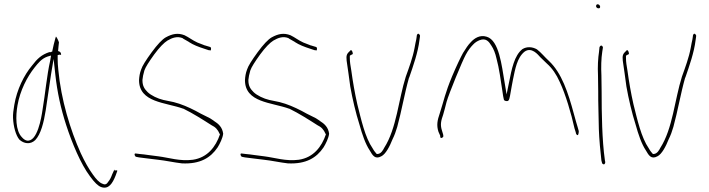

<svg xmlns="http://www.w3.org/2000/svg" viewBox="-20 -729 3321 899"><path d="M41 -176C43 -136 54 -95 71 -75C92 -56 122 -51 145 -73C171 -100 185 -155 194 -212C203 -267 210 -325 219 -381L231 -453L239 -380C248 -297 265 -220 290 -143C317 -60 358 39 401 96C422 125 439 142 454 147C489 159 507 129 521 94L529 72C531 70 528 69 523 68C517 72 516 69 515 63V66L505 88C500 102 494 114 486 123C479 135 470 137 459 131C445 126 430 110 414 87C396 62 377 29 358 -12C309 -121 266 -262 253 -402C251 -421 250 -438 250 -453V-471L258 -473C264 -473 266 -472 266 -471V-473C266 -482 263 -487 252 -490C253 -507 255 -518 256 -531C251 -545 245 -555 242 -558C242 -557 240 -553 239 -549C236 -539 227 -503 224 -486L223 -488C219 -484 219 -485 211 -485C175 -473 155 -455 130 -422C93 -378 59 -310 47 -238C43 -214 40 -194 41 -176ZM62 -236C74 -305 107 -369 142 -413C159 -434 174 -454 202 -464L219 -469L215 -445C199 -375 192 -290 179 -214C174 -180 155 -61 105 -71C97 -73 90 -78 83 -86C52 -117 53 -186 62 -236Z M612 -10C607 -6 613 3 616 5L631 8C659 11 690 16 720 19C757 23 796 32 832 36C917 40 966 10 999 -39C1009 -55 1023 -83 1025 -103C1021 -133 1004 -149 980 -164V-165H979C970 -172 959 -178 944 -185C928 -192 913 -201 896 -210C863 -227 829 -242 793 -251L745 -261C719 -267 687 -282 671 -298C657 -312 647 -326 647 -353V-355C648 -367 651 -382 656 -399C662 -416 677 -439 702 -474C727 -508 748 -529 764 -539C786 -552 810 -561 836 -550V-549L864 -533L865 -532C885 -519 908 -510 936 -501L957 -494H958C962 -494 965 -493 967 -493C970 -504 967 -508 964 -509L941 -516H940C927 -521 916 -525 904 -530C880 -541 865 -554 844 -564C813 -576 787 -571 756 -554C740 -545 717 -521 690 -484C663 -447 646 -420 641 -404C634 -386 632 -370 631 -354C631 -248 756 -250 838 -220H839C884 -198 931 -168 970 -143C989 -134 1000 -122 1008 -103L1010 -100C990 -41 951 9 883 19C823 27 770 9 722 3C692 0 660 -6 634 -8L618 -10C617 -10 615 -11 612 -10Z M1108 -10C1103 -6 1109 3 1112 5L1127 8C1155 11 1186 16 1216 19C1253 23 1292 32 1328 36C1413 40 1462 10 1495 -39C1505 -55 1519 -83 1521 -103C1517 -133 1500 -149 1476 -164V-165H1475C1466 -172 1455 -178 1440 -185C1424 -192 1409 -201 1392 -210C1359 -227 1325 -242 1289 -251L1241 -261C1215 -267 1183 -282 1167 -298C1153 -312 1143 -326 1143 -353V-355C1144 -367 1147 -382 1152 -399C1158 -416 1173 -439 1198 -474C1223 -508 1244 -529 1260 -539C1282 -552 1306 -561 1332 -550V-549L1360 -533L1361 -532C1381 -519 1404 -510 1432 -501L1453 -494H1454C1458 -494 1461 -493 1463 -493C1466 -504 1463 -508 1460 -509L1437 -516H1436C1423 -521 1412 -525 1400 -530C1376 -541 1361 -554 1340 -564C1309 -576 1283 -571 1252 -554C1236 -545 1213 -521 1186 -484C1159 -447 1142 -420 1137 -404C1130 -386 1128 -370 1127 -354C1127 -248 1252 -250 1334 -220H1335C1380 -198 1427 -168 1466 -143C1485 -134 1496 -122 1504 -103L1506 -100C1486 -41 1447 9 1379 19C1319 27 1266 9 1218 3C1188 0 1156 -6 1130 -8L1114 -10C1113 -10 1111 -11 1108 -10Z M1603 -445C1609 -409 1614 -365 1620 -324C1630 -267 1646 -199 1663 -146C1676 -99 1691 -55 1711 -25C1725 0 1737 18 1765 3C1786 -7 1805 -44 1818 -77C1827 -95 1834 -114 1840 -135C1860 -207 1874 -291 1895 -365L1896 -366C1915 -421 1937 -483 1944 -541L1946 -555C1947 -563 1947 -562 1946 -564C1939 -578 1931 -569 1931 -557L1929 -544C1927 -535 1924 -522 1921 -504C1913 -460 1895 -412 1880 -370C1846 -263 1837 -127 1779 -37C1774 -27 1764 -8 1747 -8H1744C1737 -17 1734 -18 1725 -34C1689 -86 1671 -170 1653 -241C1641 -294 1632 -347 1625 -398C1621 -422 1618 -438 1618 -457V-468C1622 -472 1632 -475 1632 -476C1632 -484 1628 -494 1624 -494C1620 -494 1619 -492 1619 -490H1618C1605 -478 1600 -471 1603 -445Z M2033 -112 2041 -94C2041 -86 2043 -80 2049 -84C2056 -86 2057 -90 2055 -98V-99L2049 -119C2040 -147 2046 -166 2055 -192C2060 -208 2065 -229 2071 -252C2082 -291 2144 -442 2161 -473C2172 -494 2185 -510 2195 -520C2205 -531 2216 -537 2226 -541C2255 -552 2269 -535 2281 -515C2291 -500 2299 -481 2305 -454C2317 -411 2325 -350 2332 -305C2335 -284 2337 -270 2339 -264C2340 -260 2341 -258 2349 -256C2361 -254 2364 -259 2368 -280C2369 -285 2370 -291 2371 -297C2374 -316 2378 -335 2382 -357C2392 -405 2401 -459 2436 -487C2469 -511 2499 -473 2510 -461L2540 -432C2566 -409 2585 -381 2601 -345C2628 -288 2655 -196 2670 -128L2676 -109C2676 -105 2677 -104 2679 -100C2687 -89 2690 -104 2690 -115L2685 -133C2681 -145 2675 -167 2667 -196C2640 -296 2610 -387 2551 -443C2529 -463 2515 -482 2494 -498C2473 -510 2447 -512 2426 -499C2388 -469 2376 -407 2363 -341L2352 -287L2343 -341C2329 -423 2317 -540 2259 -557C2228 -567 2202 -551 2184 -531C2172 -519 2161 -502 2148 -481C2137 -461 2119 -424 2097 -372C2063 -290 2060 -263 2039 -198C2028 -166 2023 -143 2033 -112Z M2771 -700C2771 -695 2776 -690 2782 -690C2788 -690 2790 -692 2790 -698C2790 -703 2784 -709 2779 -709C2774 -709 2771 -706 2771 -700ZM2780 -376C2780 -352 2781 -328 2781 -301C2781 -274 2781 -246 2782 -216L2784 -124C2785 -84 2792 -8 2796 23L2799 34C2799 36 2799 36 2803 39C2810 44 2814 36 2814 30L2812 20V19C2799 -73 2797 -196 2797 -301C2797 -328 2796 -352 2796 -376C2794 -414 2795 -455 2800 -487L2803 -506C2803 -507 2803 -509 2801 -512C2795 -520 2789 -513 2787 -508L2785 -489V-488C2780 -456 2778 -417 2780 -376Z M2896 -445C2902 -409 2907 -365 2913 -324C2923 -267 2939 -199 2956 -146C2969 -99 2984 -55 3004 -25C3018 0 3030 18 3058 3C3079 -7 3098 -44 3111 -77C3120 -95 3127 -114 3133 -135C3153 -207 3167 -291 3188 -365L3189 -366C3208 -421 3230 -483 3237 -541L3239 -555C3240 -563 3240 -562 3239 -564C3232 -578 3224 -569 3224 -557L3222 -544C3220 -535 3217 -522 3214 -504C3206 -460 3188 -412 3173 -370C3139 -263 3130 -127 3072 -37C3067 -27 3057 -8 3040 -8H3037C3030 -17 3027 -18 3018 -34C2982 -86 2964 -170 2946 -241C2934 -294 2925 -347 2918 -398C2914 -422 2911 -438 2911 -457V-468C2915 -472 2925 -475 2925 -476C2925 -484 2921 -494 2917 -494C2913 -494 2912 -492 2912 -490H2911C2898 -478 2893 -471 2896 -445Z"/></svg>

Font: Stray Cat
Style: ExLt
Weight: 200
Version: Version 1.0